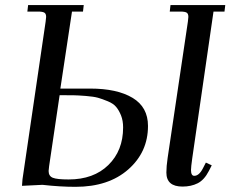

<svg xmlns="http://www.w3.org/2000/svg" viewBox="-20 -722 900 750"><path d="M65.9 3.9 67.9 -22 158.2 -637.2Q160.2 -650.9 160.2 -655.8Q160.2 -668.5 153.3 -672.6Q146.5 -676.8 127.9 -676.8H86.9L89.8 -702.1H307.1L304.2 -676.8H261.2L215.8 -376H332Q437.5 -376 497.8 -339.8Q558.1 -303.7 558.1 -230Q558.1 -127.9 481 -60.1Q403.8 7.8 274.9 7.8Q214.8 7.8 146 0ZM169.9 -54.2Q169.9 -34.2 186.3 -27.6Q202.6 -21 248 -21Q345.7 -21 403.3 -77.4Q460.9 -133.8 460.9 -224.1Q460.9 -250.5 452.9 -270.8Q444.8 -291 433.8 -304.2Q422.9 -317.4 401.1 -326.4Q379.4 -335.4 362.8 -340.1Q346.2 -344.7 315.2 -347.2Q284.2 -349.6 266.1 -349.9Q248 -350.1 212.9 -350.1L171.9 -73.2Q169.9 -59.6 169.9 -54.2ZM629.9 -47.9Q629.9 -71.8 634.8 -105L713.9 -637.2Q715.8 -650.9 715.8 -655.8Q715.8 -668.5 709.2 -672.6Q702.6 -676.8 684.1 -676.8H643.1L646 -702.1H859.9L856.9 -676.8H814L731 -104Q726.1 -68.8 726.1 -58.1Q726.1 -35.2 738.8 -35.2Q757.8 -35.2 772.9 -64.9L784.2 -86.9L807.1 -76.2L795.9 -54.2Q777.8 -19 752.2 -6.1Q726.6 6.8 692.9 6.8Q629.9 6.8 629.9 -47.9Z"/></svg>

Font: Dihjauti S
Style: Bold Italic
Weight: 700
Italic angle: -9°
Designer: T. Christopher White
Version: Version 3.0.0